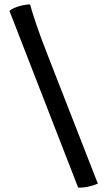

<svg xmlns="http://www.w3.org/2000/svg" viewBox="-20 -774 496 889"><path d="M342 95 24 -723Q30 -731 55.5 -741Q81 -751 119 -754Q127 -724 148 -661.5Q169 -599 203 -513L433 76Q422 82 396 88.5Q370 95 342 95Z"/></svg>

Font: Texturina ExtraBold
Style: Regular
Weight: 800
Designer: Guillermo Torres Carreño
Foundry: Omnibus-Type
Version: Version 1.002; ttfautohint (v1.8.3)